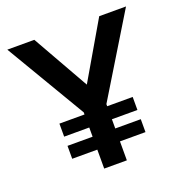

<svg xmlns="http://www.w3.org/2000/svg" viewBox="-118 -748 812 852"><g transform="rotate(-20 288.0 -321.5)"><path d="M112.5 -89.5V-150.5H231V-194H112.5V-255.5H231V-265.5L7.5 -643H135L286 -376.5L441.5 -643H568L338 -265.5V-255.5H458.5V-194H338V-150.5H458.5V-89.5H338V0H231V-89.5Z"/></g></svg>

Font: Karla SemiBold
Style: Regular
Weight: 600
Designer: Jonathan Pinhorn
Version: Version 2.004; ttfautohint (v1.8.4.7-5d5b);gftools[0.9.33]